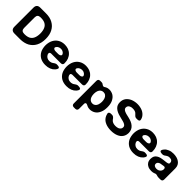

<svg xmlns="http://www.w3.org/2000/svg" viewBox="280 -2184 3828 3828"><g transform="rotate(45 2194.5 -269.5)"><path d="M638.7 -560.5Q638.7 -560.5 638.7 -561.5Q660.2 -520.5 670.9 -471.7Q681.6 -422.9 681.6 -366.2Q681.6 -308.6 670.9 -259.8Q660.2 -210.9 638.7 -169.9Q617.2 -128.9 585.9 -97.7Q555.7 -66.4 515.6 -43.9Q475.6 -22.5 427.7 -11.7Q379.9 0 324.2 0Q270.5 0 162.1 0Q115.2 0 90.8 -24.4Q66.4 -48.8 66.4 -95.7Q66.4 -275.4 66.4 -633.8Q66.4 -680.7 90.8 -705.1Q115.2 -729.5 162.1 -729.5Q216.8 -729.5 327.1 -729.5Q381.8 -729.5 429.7 -718.8Q476.6 -708 516.6 -685.5Q555.7 -664.1 586.9 -632.8Q617.2 -601.6 638.7 -560.5ZM503.9 -232.4Q503.9 -232.4 503.9 -232.4Q515.6 -257.8 521.5 -291Q528.3 -325.2 528.3 -365.2Q528.3 -405.3 521.5 -438.5Q515.6 -471.7 503.9 -497.1Q492.2 -523.4 474.6 -542Q457 -560.5 433.6 -573.2Q410.2 -585 381.8 -590.8Q352.5 -596.7 318.4 -596.7Q313.5 -596.7 303.7 -596.7Q262.7 -596.7 241.2 -576.2Q220.7 -554.7 220.7 -514.6Q220.7 -415 220.7 -214.8Q220.7 -174.8 241.2 -153.3Q262.7 -132.8 303.7 -132.8Q308.6 -132.8 318.4 -132.8Q352.5 -132.8 381.8 -138.7Q410.2 -144.5 433.6 -156.2Q457 -168.9 474.6 -187.5Q492.2 -207 503.9 -232.4Z M971.7 -235.4Q972.7 -235.4 972.7 -236.3Q943.4 -236.3 929.7 -222.7Q916 -209 925.8 -181.6Q927.7 -176.8 928.7 -172.9Q930.7 -168.9 932.6 -165Q940.4 -150.4 951.2 -139.6Q961.9 -127.9 975.6 -120.1Q989.3 -111.3 1005.9 -107.4Q1022.5 -103.5 1042 -103.5Q1054.7 -103.5 1065.4 -105.5Q1077.1 -107.4 1087.9 -111.3Q1094.7 -113.3 1101.6 -116.2Q1107.4 -119.1 1113.3 -123Q1132.8 -136.7 1156.2 -151.4Q1180.7 -165 1202.1 -163.1Q1209 -163.1 1216.8 -162.1Q1224.6 -162.1 1231.4 -161.1Q1260.7 -159.2 1270.5 -145.5Q1281.2 -130.9 1268.6 -105.5Q1262.7 -95.7 1256.8 -86.9Q1251 -78.1 1243.2 -69.3Q1226.6 -50.8 1206.1 -36.1Q1184.6 -21.5 1158.2 -10.7Q1132.8 -1 1102.5 4.9Q1072.3 9.8 1039.1 9.8Q996.1 9.8 960 1Q923.8 -7.8 893.6 -24.4Q863.3 -42 839.8 -66.4Q816.4 -90.8 799.8 -122.1Q783.2 -154.3 775.4 -192.4Q766.6 -230.5 766.6 -272.5Q766.6 -314.5 775.4 -351.6Q783.2 -388.7 799.8 -420.9Q816.4 -452.1 838.9 -477.5Q862.3 -502 891.6 -519.5Q921.9 -538.1 957 -546.9Q992.2 -555.7 1032.2 -555.7Q1059.6 -555.7 1085 -550.8Q1110.4 -545.9 1133.8 -538.1Q1157.2 -529.3 1177.7 -515.6Q1198.2 -502.9 1214.8 -485.4Q1233.4 -468.8 1246.1 -447.3Q1259.8 -425.8 1270.5 -399.4Q1279.3 -376 1284.2 -348.6Q1289.1 -321.3 1289.1 -291Q1289.1 -289.1 1289.1 -288.1Q1290 -262.7 1276.4 -249Q1261.7 -235.4 1234.4 -235.4Q1168.9 -235.4 1103.5 -235.4Q1037.1 -235.4 971.7 -235.4ZM949.2 -406.2Q949.2 -406.2 949.2 -406.2Q917 -373 936.5 -350.6Q955.1 -329.1 1000 -329.1Q1021.5 -329.1 1063.5 -329.1Q1109.4 -329.1 1128.9 -351.6Q1149.4 -373 1118.2 -407.2Q1112.3 -413.1 1106.4 -418Q1099.6 -422.9 1092.8 -426.8Q1080.1 -434.6 1066.4 -438.5Q1051.8 -441.4 1034.2 -441.4Q1016.6 -441.4 1002 -437.5Q986.3 -433.6 973.6 -425.8Q965.8 -421.9 960 -417Q954.1 -412.1 949.2 -406.2Z M1569.3 -235.4Q1570.3 -235.4 1570.3 -236.3Q1541 -236.3 1527.3 -222.7Q1513.7 -209 1523.4 -181.6Q1525.4 -176.8 1526.4 -172.9Q1528.3 -168.9 1530.3 -165Q1538.1 -150.4 1548.8 -139.6Q1559.6 -127.9 1573.2 -120.1Q1586.9 -111.3 1603.5 -107.4Q1620.1 -103.5 1639.6 -103.5Q1652.3 -103.5 1663.1 -105.5Q1674.8 -107.4 1685.5 -111.3Q1692.4 -113.3 1699.2 -116.2Q1705.1 -119.1 1710.9 -123Q1730.5 -136.7 1753.9 -151.4Q1778.3 -165 1799.8 -163.1Q1806.6 -163.1 1814.5 -162.1Q1822.3 -162.1 1829.1 -161.1Q1858.4 -159.2 1868.2 -145.5Q1878.9 -130.9 1866.2 -105.5Q1860.4 -95.7 1854.5 -86.9Q1848.6 -78.1 1840.8 -69.3Q1824.2 -50.8 1803.7 -36.1Q1782.2 -21.5 1755.9 -10.7Q1730.5 -1 1700.2 4.9Q1669.9 9.8 1636.7 9.8Q1593.8 9.8 1557.6 1Q1521.5 -7.8 1491.2 -24.4Q1460.9 -42 1437.5 -66.4Q1414.1 -90.8 1397.5 -122.1Q1380.9 -154.3 1373 -192.4Q1364.3 -230.5 1364.3 -272.5Q1364.3 -314.5 1373 -351.6Q1380.9 -388.7 1397.5 -420.9Q1414.1 -452.1 1436.5 -477.5Q1460 -502 1489.3 -519.5Q1519.5 -538.1 1554.7 -546.9Q1589.8 -555.7 1629.9 -555.7Q1657.2 -555.7 1682.6 -550.8Q1708 -545.9 1731.4 -538.1Q1754.9 -529.3 1775.4 -515.6Q1795.9 -502.9 1812.5 -485.4Q1831.1 -468.8 1843.8 -447.3Q1857.4 -425.8 1868.2 -399.4Q1877 -376 1881.8 -348.6Q1886.7 -321.3 1886.7 -291Q1886.7 -289.1 1886.7 -288.1Q1887.7 -262.7 1874 -249Q1859.4 -235.4 1832 -235.4Q1766.6 -235.4 1701.2 -235.4Q1634.8 -235.4 1569.3 -235.4ZM1546.9 -406.2Q1546.9 -406.2 1546.9 -406.2Q1514.6 -373 1534.2 -350.6Q1552.7 -329.1 1597.7 -329.1Q1619.1 -329.1 1661.1 -329.1Q1707 -329.1 1726.6 -351.6Q1747.1 -373 1715.8 -407.2Q1710 -413.1 1704.1 -418Q1697.3 -422.9 1690.4 -426.8Q1677.7 -434.6 1664.1 -438.5Q1649.4 -441.4 1631.8 -441.4Q1614.3 -441.4 1599.6 -437.5Q1584 -433.6 1571.3 -425.8Q1563.5 -421.9 1557.6 -417Q1551.8 -412.1 1546.9 -406.2Z M2484.4 -426.8Q2484.4 -426.8 2484.4 -426.8Q2500 -395.5 2507.8 -355.5Q2514.6 -316.4 2514.6 -271.5Q2514.6 -225.6 2507.8 -187.5Q2500 -149.4 2485.4 -118.2Q2470.7 -86.9 2451.2 -62.5Q2431.6 -39.1 2406.2 -23.4Q2381.8 -7.8 2353.5 0Q2326.2 8.8 2294.9 8.8Q2272.5 8.8 2253.9 4.9Q2235.4 1 2220.7 -5.9Q2215.8 -8.8 2211.9 -10.7Q2208 -12.7 2204.1 -14.6Q2174.8 -32.2 2155.3 -25.4Q2135.7 -18.6 2135.7 14.6Q2135.7 59.6 2135.7 148.4Q2135.7 174.8 2122.1 188.5Q2107.4 203.1 2081.1 203.1Q2067.4 203.1 2040 203.1Q2013.7 203.1 1999 188.5Q1985.4 174.8 1985.4 148.4Q1985.4 -64.5 1985.4 -488.3Q1985.4 -514.6 1999 -529.3Q2013.7 -543 2040 -543Q2052.7 -543 2079.1 -543Q2091.8 -543 2100.6 -540Q2110.4 -537.1 2117.2 -531.2Q2136.7 -514.6 2155.3 -509.8Q2173.8 -503.9 2190.4 -517.6Q2197.3 -521.5 2204.1 -526.4Q2210.9 -531.2 2218.8 -534.2Q2234.4 -542 2252.9 -545.9Q2272.5 -549.8 2294.9 -549.8Q2324.2 -549.8 2351.6 -542Q2378.9 -534.2 2404.3 -519.5Q2428.7 -503.9 2449.2 -480.5Q2468.8 -457 2484.4 -426.8ZM2347.7 -188.5Q2347.7 -188.5 2346.7 -188.5Q2353.5 -206.1 2356.4 -227.5Q2360.4 -248 2360.4 -272.5Q2360.4 -295.9 2356.4 -316.4Q2353.5 -336.9 2346.7 -354.5Q2339.8 -372.1 2331.1 -386.7Q2321.3 -400.4 2308.6 -410.2Q2295.9 -420.9 2280.3 -425.8Q2264.6 -430.7 2246.1 -430.7Q2227.5 -430.7 2211.9 -425.8Q2197.3 -420.9 2184.6 -411.1Q2171.9 -401.4 2162.1 -387.7Q2152.3 -374 2145.5 -356.4Q2138.7 -338.9 2135.7 -317.4Q2131.8 -295.9 2131.8 -272.5Q2131.8 -248 2135.7 -226.6Q2138.7 -206.1 2145.5 -187.5Q2152.3 -169.9 2162.1 -155.3Q2171.9 -141.6 2184.6 -131.8Q2197.3 -122.1 2212.9 -116.2Q2227.5 -111.3 2247.1 -111.3Q2265.6 -111.3 2280.3 -116.2Q2295.9 -122.1 2308.6 -131.8Q2321.3 -141.6 2331.1 -156.2Q2340.8 -169.9 2347.7 -188.5Z M2604.5 -172.9Q2603.5 -172.9 2603.5 -172.9Q2601.6 -181.6 2601.6 -189.5Q2601.6 -206.1 2611.3 -215.8Q2625 -230.5 2655.3 -230.5Q2666 -230.5 2688.5 -230.5Q2711.9 -230.5 2730.5 -213.9Q2750 -196.3 2763.7 -174.8Q2764.6 -173.8 2765.6 -171.9Q2766.6 -169.9 2767.6 -168.9Q2777.3 -156.2 2790 -147.5Q2802.7 -137.7 2818.4 -131.8Q2834 -126 2852.5 -123Q2870.1 -120.1 2889.6 -120.1Q2910.2 -120.1 2926.8 -123Q2944.3 -125 2959 -130.9Q2973.6 -136.7 2984.4 -144.5Q2996.1 -153.3 3003.9 -163.1Q3011.7 -172.9 3015.6 -184.6Q3019.5 -197.3 3019.5 -210Q3019.5 -222.7 3016.6 -232.4Q3012.7 -243.2 3005.9 -252Q2998 -259.8 2988.3 -266.6Q2977.5 -274.4 2963.9 -280.3Q2950.2 -286.1 2932.6 -291Q2916 -296.9 2895.5 -300.8Q2876 -305.7 2856.4 -310.5Q2835.9 -316.4 2816.4 -321.3Q2769.5 -332 2733.4 -349.6Q2696.3 -367.2 2669.9 -391.6Q2643.6 -415 2629.9 -447.3Q2617.2 -479.5 2617.2 -520.5Q2617.2 -553.7 2626 -583Q2634.8 -611.3 2652.3 -636.7Q2669.9 -661.1 2695.3 -680.7Q2719.7 -700.2 2751 -713.9Q2782.2 -727.5 2818.4 -734.4Q2853.5 -742.2 2894.5 -742.2Q2935.5 -742.2 2970.7 -734.4Q3005.9 -727.5 3037.1 -713.9Q3067.4 -700.2 3090.8 -680.7Q3114.3 -661.1 3131.8 -636.7Q3140.6 -623 3147.5 -608.4Q3154.3 -593.8 3158.2 -578.1Q3167 -549.8 3153.3 -535.2Q3139.6 -521.5 3108.4 -521.5Q3097.7 -521.5 3076.2 -521.5Q3053.7 -521.5 3033.2 -538.1Q3012.7 -555.7 2996.1 -575.2Q2993.2 -579.1 2989.3 -582Q2985.4 -585.9 2981.4 -588.9Q2964.8 -600.6 2942.4 -606.4Q2920.9 -612.3 2892.6 -612.3Q2874 -612.3 2857.4 -610.4Q2841.8 -607.4 2829.1 -601.6Q2815.4 -596.7 2805.7 -589.8Q2795.9 -582 2789.1 -573.2Q2782.2 -564.5 2779.3 -553.7Q2775.4 -543 2775.4 -531.2Q2774.4 -521.5 2777.3 -512.7Q2779.3 -503.9 2783.2 -497.1Q2788.1 -489.3 2794.9 -483.4Q2800.8 -477.5 2808.6 -471.7Q2816.4 -466.8 2826.2 -461.9Q2835 -457 2845.7 -454.1Q2856.4 -450.2 2868.2 -446.3Q2878.9 -443.4 2890.6 -440.4Q2907.2 -436.5 2923.8 -432.6Q2940.4 -428.7 2957 -424.8Q2980.5 -419.9 3002.9 -412.1Q3024.4 -405.3 3044.9 -396.5Q3065.4 -387.7 3082 -377Q3099.6 -365.2 3114.3 -352.5Q3128.9 -339.8 3140.6 -324.2Q3151.4 -308.6 3160.2 -291Q3168 -273.4 3171.9 -252.9Q3176.8 -233.4 3176.8 -210Q3175.8 -176.8 3168 -147.5Q3159.2 -118.2 3142.6 -93.8Q3126 -69.3 3101.6 -49.8Q3077.1 -31.2 3044.9 -17.6Q3013.7 -3.9 2974.6 2.9Q2936.5 9.8 2892.6 9.8Q2847.7 9.8 2809.6 2.9Q2770.5 -3.9 2738.3 -17.6Q2706.1 -31.2 2679.7 -50.8Q2654.3 -71.3 2635.7 -98.6Q2625 -114.3 2617.2 -132.8Q2608.4 -152.3 2604.5 -172.9Z M3455.1 -235.4Q3456.1 -235.4 3456.1 -236.3Q3426.8 -236.3 3413.1 -222.7Q3399.4 -209 3409.2 -181.6Q3411.1 -176.8 3412.1 -172.9Q3414.1 -168.9 3416 -165Q3423.8 -150.4 3434.6 -139.6Q3445.3 -127.9 3459 -120.1Q3472.7 -111.3 3489.3 -107.4Q3505.9 -103.5 3525.4 -103.5Q3538.1 -103.5 3548.8 -105.5Q3560.5 -107.4 3571.3 -111.3Q3578.1 -113.3 3585 -116.2Q3590.8 -119.1 3596.7 -123Q3616.2 -136.7 3639.6 -151.4Q3664.1 -165 3685.5 -163.1Q3692.4 -163.1 3700.2 -162.1Q3708 -162.1 3714.8 -161.1Q3744.1 -159.2 3753.9 -145.5Q3764.6 -130.9 3752 -105.5Q3746.1 -95.7 3740.2 -86.9Q3734.4 -78.1 3726.6 -69.3Q3710 -50.8 3689.5 -36.1Q3668 -21.5 3641.6 -10.7Q3616.2 -1 3585.9 4.9Q3555.7 9.8 3522.5 9.8Q3479.5 9.8 3443.4 1Q3407.2 -7.8 3377 -24.4Q3346.7 -42 3323.2 -66.4Q3299.8 -90.8 3283.2 -122.1Q3266.6 -154.3 3258.8 -192.4Q3250 -230.5 3250 -272.5Q3250 -314.5 3258.8 -351.6Q3266.6 -388.7 3283.2 -420.9Q3299.8 -452.1 3322.3 -477.5Q3345.7 -502 3375 -519.5Q3405.3 -538.1 3440.4 -546.9Q3475.6 -555.7 3515.6 -555.7Q3543 -555.7 3568.4 -550.8Q3593.8 -545.9 3617.2 -538.1Q3640.6 -529.3 3661.1 -515.6Q3681.6 -502.9 3698.2 -485.4Q3716.8 -468.8 3729.5 -447.3Q3743.2 -425.8 3753.9 -399.4Q3762.7 -376 3767.6 -348.6Q3772.5 -321.3 3772.5 -291Q3772.5 -289.1 3772.5 -288.1Q3773.4 -262.7 3759.8 -249Q3745.1 -235.4 3717.8 -235.4Q3652.3 -235.4 3586.9 -235.4Q3520.5 -235.4 3455.1 -235.4ZM3432.6 -406.2Q3432.6 -406.2 3432.6 -406.2Q3400.4 -373 3419.9 -350.6Q3438.5 -329.1 3483.4 -329.1Q3504.9 -329.1 3546.9 -329.1Q3592.8 -329.1 3612.3 -351.6Q3632.8 -373 3601.6 -407.2Q3595.7 -413.1 3589.8 -418Q3583 -422.9 3576.2 -426.8Q3563.5 -434.6 3549.8 -438.5Q3535.2 -441.4 3517.6 -441.4Q3500 -441.4 3485.4 -437.5Q3469.7 -433.6 3457 -425.8Q3449.2 -421.9 3443.4 -417Q3437.5 -412.1 3432.6 -406.2Z M4314.5 -449.2Q4314.5 -449.2 4314.5 -449.2Q4323.2 -431.6 4328.1 -411.1Q4333 -390.6 4333 -366.2Q4333 -262.7 4333 -54.7Q4333 -28.3 4319.3 -13.7Q4304.7 0 4278.3 0Q4267.6 0 4245.1 0Q4240.2 0 4236.3 0Q4232.4 0 4227.5 0Q4200.2 0 4170.9 -10.7Q4141.6 -20.5 4121.1 -10.7Q4115.2 -7.8 4110.4 -5.9Q4104.5 -2.9 4098.6 -1Q4083 3.9 4065.4 6.8Q4047.9 9.8 4027.3 9.8Q4002 9.8 3978.5 4.9Q3955.1 1 3934.6 -8.8Q3915 -17.6 3898.4 -31.2Q3882.8 -44.9 3871.1 -62.5Q3859.4 -80.1 3853.5 -102.5Q3847.7 -125 3847.7 -152.3Q3847.7 -174.8 3851.6 -193.4Q3855.5 -212.9 3863.3 -228.5Q3872.1 -243.2 3882.8 -255.9Q3894.5 -267.6 3909.2 -277.3Q3922.9 -286.1 3939.5 -293.9Q3956.1 -300.8 3973.6 -305.7Q3992.2 -310.5 4011.7 -313.5Q4031.2 -317.4 4050.8 -319.3Q4075.2 -321.3 4093.8 -324.2Q4113.3 -326.2 4127 -328.1Q4141.6 -330.1 4152.3 -334Q4163.1 -336.9 4169.9 -341.8Q4176.8 -345.7 4179.7 -352.5Q4182.6 -359.4 4182.6 -368.2Q4182.6 -368.2 4182.6 -370.1Q4182.6 -386.7 4177.7 -400.4Q4171.9 -413.1 4162.1 -421.9Q4151.4 -431.6 4136.7 -435.5Q4121.1 -440.4 4102.5 -440.4Q4082 -440.4 4065.4 -436.5Q4048.8 -431.6 4037.1 -422.9Q4018.6 -408.2 3995.1 -394.5Q3971.7 -380.9 3951.2 -382.8Q3943.4 -382.8 3935.5 -383.8Q3928.7 -383.8 3920.9 -384.8Q3892.6 -387.7 3881.8 -401.4Q3872.1 -416 3884.8 -441.4Q3889.6 -450.2 3895.5 -458Q3901.4 -466.8 3908.2 -474.6Q3922.9 -493.2 3943.4 -506.8Q3963.9 -520.5 3988.3 -530.3Q4012.7 -541 4041 -545.9Q4070.3 -550.8 4102.5 -550.8Q4125 -550.8 4146.5 -547.9Q4168.9 -544.9 4189.5 -540Q4210 -534.2 4228.5 -526.4Q4247.1 -517.6 4262.7 -506.8Q4279.3 -495.1 4292 -481.4Q4304.7 -466.8 4314.5 -449.2ZM4183.6 -194.3Q4183.6 -194.3 4182.6 -194.3Q4182.6 -195.3 4182.6 -197.3Q4182.6 -221.7 4168.9 -231.4Q4155.3 -241.2 4129.9 -236.3Q4124 -235.4 4118.2 -234.4Q4112.3 -233.4 4105.5 -232.4Q4097.7 -230.5 4091.8 -229.5Q4085 -228.5 4078.1 -228.5Q4064.5 -226.6 4052.7 -223.6Q4042 -219.7 4031.2 -215.8Q4021.5 -210.9 4014.6 -205.1Q4006.8 -200.2 4001 -192.4Q3996.1 -185.5 3993.2 -176.8Q3990.2 -168 3990.2 -157.2Q3990.2 -141.6 3996.1 -129.9Q4002 -118.2 4012.7 -110.4Q4024.4 -102.5 4039.1 -98.6Q4053.7 -94.7 4070.3 -94.7Q4086.9 -94.7 4101.6 -97.7Q4116.2 -100.6 4128.9 -107.4Q4141.6 -114.3 4151.4 -123Q4161.1 -131.8 4168.9 -143.6Q4175.8 -154.3 4179.7 -167Q4183.6 -179.7 4183.6 -194.3Z"/></g></svg>

Font: DeepSea
Style: Bold
Weight: 700
Designer: Stem
Version: Version 3.019;git-0a5106e0b